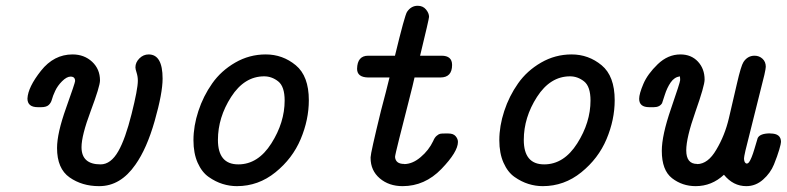

<svg xmlns="http://www.w3.org/2000/svg" viewBox="-20 -635 2701 659"><path d="M74.2 -296.9Q76.2 -335.9 120.6 -392.1Q165 -448.2 229 -448.2Q269 -448.2 296.1 -423.1Q323.2 -397.9 323.2 -358.9Q323.2 -338.9 291.5 -254.4Q259.8 -169.9 259.8 -129.9Q259.8 -70.8 325.2 -70.8Q360.4 -70.8 386.2 -116.2Q410.2 -158.2 431.6 -243.7Q453.1 -329.1 453.1 -357.9Q453.1 -372.1 449 -385Q444.8 -397.9 444.8 -403.8Q444.8 -420.9 458.5 -434.6Q472.2 -448.2 490.2 -448.2Q538.1 -448.2 538.1 -365.2Q538.1 -315.4 511 -220.2Q483.9 -125 444.8 -69.8Q393.6 3.9 320.8 3.9Q320.3 3.9 319.8 3.9Q261.7 3.9 218.8 -26.1Q175.8 -56.2 175.8 -127Q175.8 -177.7 206.8 -264.4Q237.8 -351.1 237.8 -356.9Q237.8 -372.1 222.2 -372.1Q209 -372.1 192.9 -356Q177.7 -340.8 169.4 -323Q161.1 -305.2 158.2 -293.7Q155.3 -282.2 147.2 -274.7Q139.2 -267.1 121.1 -267.1H109.9Q74.2 -267.1 74.2 -296.9Z M644 -153.8Q644 -202.6 660.9 -253.9Q677.7 -305.2 708.3 -348.6Q738.8 -392.1 787.4 -420.2Q835.9 -448.2 892.1 -448.2Q950.2 -448.2 995.1 -411.1Q1040 -374 1040 -291Q1040 -224.1 1012 -157.5Q983.9 -90.8 925.3 -43.5Q866.7 3.9 793 3.9Q768.1 3.9 743.9 -3.7Q719.7 -11.2 696.3 -27.6Q672.9 -43.9 658.4 -76.4Q644 -108.9 644 -153.8ZM728 -154.8Q728 -70.8 797.9 -70.8Q865.7 -70.8 911.4 -142.8Q957 -214.8 957 -290Q957 -337.9 935.1 -355.5Q913.1 -373 886.7 -373Q818.8 -373 773.4 -302.5Q728 -231.9 728 -154.8Z M1205.6 -398.9Q1206.5 -443.8 1243.7 -443.8H1335.9V-444.8Q1369.1 -582 1377 -594.2Q1391.1 -615.2 1413.6 -615.2Q1431.6 -615.2 1442.1 -602.5Q1452.6 -589.8 1452.6 -577.1Q1452.6 -570.3 1421.9 -443.8H1495.6Q1531.7 -443.8 1531.7 -412.1Q1531.7 -369.1 1491.7 -369.1H1402.8Q1398.9 -350.1 1381.8 -283.4Q1364.7 -216.8 1350.3 -159.4Q1335.9 -102.1 1335.9 -96.2Q1337.9 -72.3 1367.2 -72.3Q1367.7 -72.3 1367.7 -71.8Q1396.5 -72.3 1423.8 -95.7Q1451.7 -119.1 1466.8 -150.9Q1471.7 -163.1 1478.8 -168.9Q1485.8 -174.8 1490.7 -175.8Q1495.6 -176.8 1505.9 -176.8H1519Q1536.1 -176.8 1543.9 -167.5Q1551.8 -158.2 1551.8 -147.9Q1551.8 -113.8 1494.9 -54.9Q1438 3.9 1361.8 3.9Q1314.9 3.9 1283.4 -22.9Q1252 -49.8 1252 -92.8Q1252 -93.8 1252 -95.2Q1252 -109.4 1287.6 -254.9Q1305.7 -322.8 1316.9 -369.1H1242.7Q1205.6 -370.1 1205.6 -398.9Z M1693.8 -153.8Q1693.8 -202.6 1710.7 -253.9Q1727.5 -305.2 1758.1 -348.6Q1788.6 -392.1 1837.2 -420.2Q1885.7 -448.2 1941.9 -448.2Q2000 -448.2 2044.9 -411.1Q2089.8 -374 2089.8 -291Q2089.8 -224.1 2061.8 -157.5Q2033.7 -90.8 1975.1 -43.5Q1916.5 3.9 1842.8 3.9Q1817.9 3.9 1793.7 -3.7Q1769.5 -11.2 1746.1 -27.6Q1722.7 -43.9 1708.3 -76.4Q1693.8 -108.9 1693.8 -153.8ZM1777.8 -154.8Q1777.8 -70.8 1847.7 -70.8Q1915.5 -70.8 1961.2 -142.8Q2006.8 -214.8 2006.8 -290Q2006.8 -337.9 1984.9 -355.5Q1962.9 -373 1936.5 -373Q1868.7 -373 1823.2 -302.5Q1777.8 -231.9 1777.8 -154.8Z M2173.8 -295.9Q2173.8 -313 2188.2 -346.9Q2202.6 -380.9 2237.5 -414.6Q2272.5 -448.2 2315.4 -448.2Q2352.5 -448.2 2375.5 -423.6Q2398.4 -398.9 2398.4 -361.8Q2398.4 -340.8 2366.9 -251.5Q2335.4 -162.1 2335.4 -119.1Q2335.4 -72.3 2372.6 -72.3Q2372.6 -72.3 2373 -71.8Q2410.2 -72.3 2438.5 -121.1Q2467.8 -169.9 2481.7 -229Q2495.6 -288.1 2509.5 -348.6Q2523.4 -409.2 2531.7 -421.9Q2545.9 -443.8 2569.8 -443.8Q2585.9 -443.8 2597.2 -433.3Q2608.4 -422.9 2608.4 -405.8Q2608.4 -399.9 2603.5 -377.9L2538.6 -118.2Q2533.7 -96.2 2533.7 -91.8Q2533.7 -79.6 2539.1 -75.2Q2544.4 -70.8 2550.8 -78.1Q2559.6 -90.3 2569.6 -124.3Q2579.6 -158.2 2580.6 -161.1Q2588.4 -177.2 2623.5 -177.2Q2624 -176.8 2624.5 -176.8Q2660.6 -176.8 2660.6 -147.9Q2660.6 -142.1 2654.5 -121.1Q2648.4 -100.1 2636.5 -70.6Q2624.5 -41 2599.1 -18.6Q2573.7 3.9 2541.5 3.9Q2496.6 3.9 2464.8 -35.2Q2422.9 3.9 2367.7 3.9Q2321.8 3.9 2286.6 -23.4Q2251.5 -50.8 2251.5 -117.2Q2251.5 -170.4 2283 -261.7Q2314.5 -353 2314.5 -359.9Q2314.5 -367.7 2313.5 -373Q2294.4 -370.1 2282 -352.1Q2269.5 -334 2261.5 -308.6Q2253.4 -283.2 2252.4 -280.8Q2244.1 -267.1 2224.1 -267.1Q2223.6 -267.1 2222.7 -267.1H2208.5Q2173.8 -267.1 2173.8 -295.9Z"/></svg>

Font: CMU Typewriter Text
Style: BoldItalic
Weight: 700
Italic angle: -14.04°
Version: Version 0.7.0